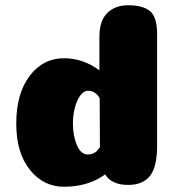

<svg xmlns="http://www.w3.org/2000/svg" viewBox="-20 -705 665 732"><path d="M579 -150Q579 -69 552 -34.5Q525 0 469 0Q405 0 381 -40Q316 7 224 7Q146 7 94 -57.5Q42 -122 42 -234Q42 -348 93 -415.5Q144 -483 224 -483Q296 -483 359 -437V-565Q359 -626 389 -655.5Q419 -685 469 -685Q524 -685 551.5 -663Q579 -641 579 -574ZM361 -144 360 -331Q343 -359 316 -359Q299 -359 285.5 -340Q272 -321 265 -293Q258 -265 258 -234Q258 -188 273 -152Q288 -116 315 -116Q320 -116 325 -117Q330 -118 334 -119.5Q338 -121 342 -123.5Q346 -126 349 -129Q352 -132 355 -136Q358 -140 361 -144Z"/></svg>

Font: Coiny 2.0
Style: Regular
Weight: 400
Version: Version 1.001 July 11, 2018